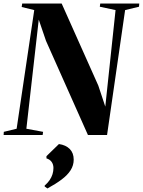

<svg xmlns="http://www.w3.org/2000/svg" viewBox="-46 -763 806 1085"><path d="M-25.5 0 -24.5 -18 48 -35.5 147.5 -706 76.5 -723.5 79.5 -743H302.5L509.5 -279.5L549 -160.5L607 -706L518 -725L520.5 -743H741L739.5 -725L661 -706L559 0H451L214 -532L173 -652L103 -35.5L197.5 -18L195 0ZM206.5 291V285.5Q223.5 271 234.5 254.8Q245.5 238.5 250.8 221.2Q256 204 256 186.5Q256 166.5 246 152.2Q236 138 216.5 132V119.5L287 51Q326 56.5 348.2 79Q370.5 101.5 370.5 139Q370.5 171.5 353 199Q335.5 226.5 302.2 251.5Q269 276.5 222 302Z"/></svg>

Font: Merriweather 144pt ExtraBold
Style: Italic
Weight: 800
Italic angle: -7.8°
Version: Version 2.101